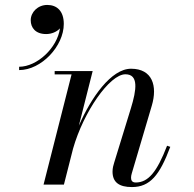

<svg xmlns="http://www.w3.org/2000/svg" viewBox="-20 -748 787 778"><path d="M104.5 -666C104.5 -635.5 124 -610 167 -610C189 -610 210 -619 223 -633C212 -553.5 130 -477.5 57.5 -477.5V-464C147.5 -464 238.5 -561 238.5 -651C238.5 -703.5 210.5 -728 171.5 -728C133.5 -728 104.5 -699 104.5 -666ZM270 -446.5 156.5 0H239L276 -145.5C318.5 -295 424.5 -447 488 -447C542 -447 534 -385.5 510 -308L442.5 -88.5C439.5 -79.5 436 -66.5 436 -52.5C436 -9.5 462.5 10 514.5 10C588 10 627 -38 670 -153L657 -157.5C616 -51.5 581 -8.5 530 -8.5C515.5 -8.5 511 -17 511 -27.5C511 -32.5 512 -39.5 514 -45.5L595 -319.5C619 -400 597.5 -469.5 511 -469.5C430.5 -469.5 349 -352.5 299.5 -238.5L355.5 -460H201.5V-446.5Z"/></svg>

Font: Bodoni* 16pt
Style: Italic
Weight: 400
Italic angle: -13°
Version: Version 2.3